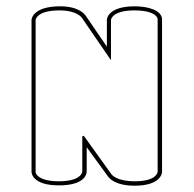

<svg xmlns="http://www.w3.org/2000/svg" viewBox="-20 -545 614 609"><path d="M169 -512C226 -512 240 -488 240 -488C271 -443 301 -399 332 -354V-482C333 -487 340 -512 407 -512C449 -512 468 -502 475 -494C479 -490 480 -486 480 -484V0C479 5 473 30 407 30C350 30 334 9 333 7L246 -114H244C243 -112 242 -112 241 -114V0C240 5 233 30 166 30C125 30 107 20 99 12C92 5 93 0 93 0V-482C94 -488 103 -512 169 -512ZM408 -525C322 -525 319 -485 319 -482V-397L252 -495C250 -498 232 -525 171 -525C86 -525 80 -486 80 -482V0C80 3 82 43 167 43C253 43 255 3 255 0V-78C277 -47 300 -17 322 14C326 20 345 44 407 44C490 44 494 4 494 0V-483C494 -513 448 -525 408 -525Z"/></svg>

Font: Platiipus Light
Style: Light
Weight: 400
Version: Version 001.000